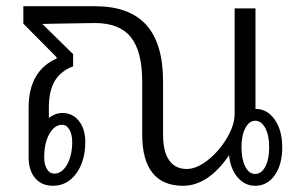

<svg xmlns="http://www.w3.org/2000/svg" viewBox="-20 -587 957 617"><path d="M887 -114Q887 -58 863 -24Q839 10 800 10Q767 10 744 -16.5Q721 -43 716 -88Q649 10 568 10Q503 10 470 -31.5Q437 -73 437 -154V-325Q437 -422 400.5 -467.5Q364 -513 285 -513L159 -511L116 -510L215 -413V-374Q174 -358 155.5 -326Q137 -294 137 -241V-208Q158 -224 180 -224Q213 -224 233.5 -198.5Q254 -173 254 -131Q254 -69 225 -29.5Q196 10 150 10Q114 10 93 -14.5Q72 -39 72 -82V-241Q72 -359 162 -399V-403L55 -511V-567H285Q396 -567 450 -507Q504 -447 504 -325V-154Q504 -100 523.5 -72Q543 -44 580 -44Q612 -44 648 -72.5Q684 -101 709 -143Q734 -185 734 -221V-560H801V-237Q839 -237 863 -202.5Q887 -168 887 -114ZM845 -114Q845 -152 832.5 -175.5Q820 -199 800 -199Q781 -199 768.5 -175.5Q756 -152 756 -114Q756 -76 768 -52Q780 -28 800 -28Q820 -28 832.5 -51.5Q845 -75 845 -114ZM122 -81Q122 -58 131 -43.5Q140 -29 154 -29Q179 -29 195.5 -58Q212 -87 212 -131Q212 -155 203 -170.5Q194 -186 180 -186Q155 -186 138.5 -156.5Q122 -127 122 -81Z"/></svg>

Font: KoHo
Style: Regular
Weight: 400
Version: Version 1.000; ttfautohint (v1.6)